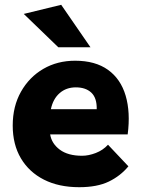

<svg xmlns="http://www.w3.org/2000/svg" viewBox="-20 -770 587 800"><path d="M310 10Q225 10 163 -21.5Q101 -53 67 -110.5Q33 -168 33 -247Q33 -327 67.5 -388Q102 -449 160.5 -483Q219 -517 293 -517Q377 -517 430 -479Q483 -441 503.5 -371.5Q524 -302 512 -210H189Q195 -172 229 -146.5Q263 -121 322 -121Q349 -121 379 -132.5Q409 -144 430 -167L515 -77Q482 -37 433.5 -13.5Q385 10 310 10ZM296 -406Q256 -406 228.5 -382Q201 -358 192 -315H383Q384 -362 360.5 -384Q337 -406 296 -406ZM223 -573 79 -712 235 -750 357 -573Z"/></svg>

Font: Livvic
Style: Bold
Weight: 700
Designer: Jacques Le Bailly, Baron von Fonthausen
Version: Version 1.001; ttfautohint (v1.8.2)